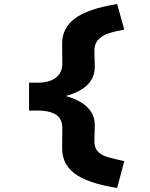

<svg xmlns="http://www.w3.org/2000/svg" viewBox="-20 -726 745 952"><path d="M561 206Q503 197 453.5 182.5Q404 168 366.5 145.5Q329 123 308.5 89Q288 55 288 7L289 -88Q290 -137 257.5 -157.5Q225 -178 164 -178H124V-316H166Q227 -316 258.5 -342Q290 -368 289 -412L288 -507Q287 -587 352 -635Q417 -683 561 -706L596 -579Q554 -572 520 -561Q486 -550 466.5 -528.5Q447 -507 448 -470L450 -398Q451 -338 407.5 -299.5Q364 -261 276 -243L275 -258Q364 -238 407.5 -199.5Q451 -161 450 -102L448 -30Q447 6 465.5 25.5Q484 45 517.5 54Q551 63 596 73Z"/></svg>

Font: Lexend Tera
Style: Bold
Weight: 700
Designer: Bonnie Shaver-Troup, Thomas Jockin
Foundry: Lexend
Version: Version 1.007